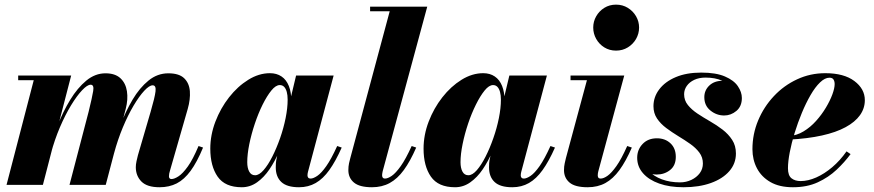

<svg xmlns="http://www.w3.org/2000/svg" viewBox="-20 -778 3676 808"><path d="M651.5 10Q599 10 575.2 -14Q551.5 -38 551.5 -74.5Q551.5 -85.5 554.5 -99.8Q557.5 -114 560.5 -125L614 -308Q631.5 -368 634.5 -393.5Q637.5 -419 622.5 -419Q608.5 -419 587.2 -396.2Q566 -373.5 542.2 -333.5Q518.5 -293.5 497 -242Q475.5 -190.5 460 -133H449Q464 -190.5 486.2 -249.8Q508.5 -309 538 -358.8Q567.5 -408.5 605 -439Q642.5 -469.5 688.5 -469.5Q733.5 -469.5 755 -448.8Q776.5 -428 779 -394Q781.5 -360 770 -319.5L695.5 -60.5Q693.5 -54.5 692.2 -47.8Q691 -41 691 -36Q691 -31 693.5 -27.8Q696 -24.5 701.5 -24.5Q713.5 -24.5 731.2 -36Q749 -47.5 770.5 -77.5Q792 -107.5 815.5 -163.5L834.5 -157Q809 -95.5 782.2 -59Q755.5 -22.5 723.8 -6.2Q692 10 651.5 10ZM7.5 0 122 -440.5H56.5V-460H279.5L160.5 0ZM272.5 0 353 -308Q368 -369 372.2 -395.2Q376.5 -421.5 361.5 -421.5Q347.5 -421.5 325.5 -398.2Q303.5 -375 279 -334.8Q254.5 -294.5 232.2 -242.5Q210 -190.5 194.5 -133H184Q199 -189.5 222 -248.8Q245 -308 275.5 -358Q306 -408 343.2 -438.8Q380.5 -469.5 424 -469.5Q464.5 -469.5 486.8 -448.8Q509 -428 514.2 -394Q519.5 -360 509 -319.5L425 0Z M997.5 10Q927 10 896 -34.5Q865 -79 865 -152.5Q865 -210 886.5 -266.2Q908 -322.5 944 -368.5Q980 -414.5 1024.8 -442.2Q1069.5 -470 1116 -470Q1144.5 -470 1164.8 -456.2Q1185 -442.5 1195.5 -416.2Q1206 -390 1206 -353.5Q1206 -332.5 1200.2 -297.8Q1194.5 -263 1183.2 -222Q1172 -181 1154.5 -140.2Q1137 -99.5 1114 -65.5Q1091 -31.5 1061.8 -10.8Q1032.5 10 997.5 10ZM1053.5 -40.5Q1070.5 -40.5 1089.2 -62Q1108 -83.5 1126 -119Q1144 -154.5 1158.8 -196.8Q1173.5 -239 1182 -281.2Q1190.5 -323.5 1190.5 -358.5Q1190.5 -377.5 1186.8 -391.2Q1183 -405 1175.8 -412.5Q1168.5 -420 1157.5 -420Q1140.5 -420 1122 -397.2Q1103.5 -374.5 1085.2 -337.8Q1067 -301 1052.5 -257.8Q1038 -214.5 1029.2 -171.8Q1020.5 -129 1020.5 -95.5Q1020.5 -71 1028.8 -55.8Q1037 -40.5 1053.5 -40.5ZM1238.5 10Q1187.5 10 1164 -12Q1140.5 -34 1140.5 -73.5Q1140.5 -83.5 1141 -91Q1141.5 -98.5 1142.5 -103.5L1158.5 -179L1184 -259.5L1198 -343L1226 -460H1384L1276 -54.5Q1274 -47 1274 -39.5Q1274 -34.5 1277 -30.5Q1280 -26.5 1287 -26.5Q1298.5 -26.5 1315.5 -38Q1332.5 -49.5 1353.2 -79Q1374 -108.5 1399 -163.5L1418 -157Q1392.5 -99.5 1366 -62.5Q1339.5 -25.5 1308.5 -7.8Q1277.5 10 1238.5 10Z M1545.5 10Q1493 10 1469.5 -9.8Q1446 -29.5 1446 -62Q1446 -77.5 1448.8 -90.8Q1451.5 -104 1454 -112L1620 -730.5H1537.5V-750H1778L1590.5 -57.5Q1589.5 -53 1588.8 -48.8Q1588 -44.5 1588 -41Q1588 -26.5 1600 -26.5Q1612 -26.5 1628.8 -38Q1645.5 -49.5 1666.5 -79Q1687.5 -108.5 1712.5 -163.5L1731.5 -157Q1706.5 -99.5 1679.5 -62.5Q1652.5 -25.5 1620 -7.8Q1587.5 10 1545.5 10Z M1895 10Q1824.5 10 1793.5 -34.5Q1762.5 -79 1762.5 -152.5Q1762.5 -210 1784 -266.2Q1805.5 -322.5 1841.5 -368.5Q1877.5 -414.5 1922.2 -442.2Q1967 -470 2013.5 -470Q2042 -470 2062.2 -456.2Q2082.5 -442.5 2093 -416.2Q2103.5 -390 2103.5 -353.5Q2103.5 -332.5 2097.8 -297.8Q2092 -263 2080.8 -222Q2069.5 -181 2052 -140.2Q2034.5 -99.5 2011.5 -65.5Q1988.5 -31.5 1959.2 -10.8Q1930 10 1895 10ZM1951 -40.5Q1968 -40.5 1986.8 -62Q2005.5 -83.5 2023.5 -119Q2041.5 -154.5 2056.2 -196.8Q2071 -239 2079.5 -281.2Q2088 -323.5 2088 -358.5Q2088 -377.5 2084.2 -391.2Q2080.5 -405 2073.2 -412.5Q2066 -420 2055 -420Q2038 -420 2019.5 -397.2Q2001 -374.5 1982.8 -337.8Q1964.5 -301 1950 -257.8Q1935.5 -214.5 1926.8 -171.8Q1918 -129 1918 -95.5Q1918 -71 1926.2 -55.8Q1934.5 -40.5 1951 -40.5ZM2136 10Q2085 10 2061.5 -12Q2038 -34 2038 -73.5Q2038 -83.5 2038.5 -91Q2039 -98.5 2040 -103.5L2056 -179L2081.5 -259.5L2095.5 -343L2123.5 -460H2281.5L2173.5 -54.5Q2171.5 -47 2171.5 -39.5Q2171.5 -34.5 2174.5 -30.5Q2177.5 -26.5 2184.5 -26.5Q2196 -26.5 2213 -38Q2230 -49.5 2250.8 -79Q2271.5 -108.5 2296.5 -163.5L2315.5 -157Q2290 -99.5 2263.5 -62.5Q2237 -25.5 2206 -7.8Q2175 10 2136 10Z M2453 10Q2400 10 2376.8 -9.8Q2353.5 -29.5 2353.5 -62Q2353.5 -77.5 2356.5 -90.8Q2359.5 -104 2361.5 -112.5L2450 -440.5H2381V-460H2607L2498 -57.5Q2497 -53.5 2496.2 -49Q2495.5 -44.5 2495.5 -40Q2495.5 -34 2498.2 -30.2Q2501 -26.5 2507.5 -26.5Q2520 -26.5 2536.5 -38Q2553 -49.5 2574 -79Q2595 -108.5 2619.5 -163.5L2639 -157Q2614 -99.5 2587 -62.5Q2560 -25.5 2527.8 -7.8Q2495.5 10 2453 10ZM2572.5 -565Q2545 -565 2523.2 -578.5Q2501.5 -592 2489 -614.2Q2476.5 -636.5 2476.5 -662Q2476.5 -687.5 2489 -709.5Q2501.5 -731.5 2523.2 -745Q2545 -758.5 2572.5 -758.5Q2600 -758.5 2622 -745Q2644 -731.5 2656.8 -709.5Q2669.5 -687.5 2669.5 -662Q2669.5 -636.5 2656.8 -614.2Q2644 -592 2622 -578.5Q2600 -565 2572.5 -565Z M2856.5 10Q2798 10 2754.2 -5.5Q2710.5 -21 2686 -49Q2661.5 -77 2661.5 -114Q2661.5 -148 2684.2 -172Q2707 -196 2744.5 -196Q2779 -196 2801.5 -175Q2824 -154 2824 -118Q2824 -81.5 2800 -62.5Q2776 -43.5 2743.5 -43.5Q2721.5 -43.5 2703 -53.5Q2684.5 -63.5 2673.5 -79.5Q2662.5 -95.5 2662.5 -114H2689.5Q2689.5 -82.5 2710.2 -59.2Q2731 -36 2765.5 -23.2Q2800 -10.5 2841.5 -10.5Q2867.5 -10.5 2889.5 -21Q2911.5 -31.5 2924.8 -49.2Q2938 -67 2938 -90Q2938 -116 2923 -136Q2908 -156 2884.5 -172.5Q2861 -189 2834.2 -205.2Q2807.5 -221.5 2783.8 -239.2Q2760 -257 2745 -279.2Q2730 -301.5 2730 -331Q2730 -370 2754.5 -402.2Q2779 -434.5 2824 -453.5Q2869 -472.5 2931 -472.5Q2993 -472.5 3030.8 -456.2Q3068.5 -440 3085.2 -415.2Q3102 -390.5 3102 -365.5Q3102 -330.5 3079 -311.2Q3056 -292 3027.5 -292Q2995.5 -292 2969.8 -312.8Q2944 -333.5 2944 -369Q2944 -398 2965 -418Q2986 -438 3020.5 -438Q3052 -438 3076.5 -418.2Q3101 -398.5 3101 -365.5H3077.5Q3077.5 -387 3062 -406.5Q3046.5 -426 3018 -438.8Q2989.5 -451.5 2949 -451.5Q2922 -451.5 2901.8 -442Q2881.5 -432.5 2870.2 -416.5Q2859 -400.5 2859 -381.5Q2859 -355.5 2874.8 -336Q2890.5 -316.5 2915.2 -300Q2940 -283.5 2968 -267.5Q2996 -251.5 3020.8 -232.5Q3045.5 -213.5 3061.2 -189.2Q3077 -165 3077 -132Q3077 -89.5 3049 -57.5Q3021 -25.5 2971.5 -7.8Q2922 10 2856.5 10Z M3317 10Q3260 10 3222.2 -11.8Q3184.5 -33.5 3165.5 -69.8Q3146.5 -106 3146.5 -150Q3146.5 -213.5 3170.5 -271Q3194.5 -328.5 3236.8 -373.5Q3279 -418.5 3334.5 -444.2Q3390 -470 3453 -470Q3531.5 -470 3575.5 -437Q3619.5 -404 3619.5 -356.5Q3619.5 -322 3599 -293.2Q3578.5 -264.5 3538.5 -242.8Q3498.5 -221 3439 -207.8Q3379.5 -194.5 3300.5 -190.5V-205.5Q3332.5 -207.5 3361.5 -225Q3390.5 -242.5 3414.2 -269Q3438 -295.5 3455.5 -324.8Q3473 -354 3482.8 -380.5Q3492.5 -407 3492.5 -424Q3492.5 -435.5 3487.8 -443.2Q3483 -451 3470.5 -451Q3451.5 -451 3431 -431.2Q3410.5 -411.5 3391 -377.8Q3371.5 -344 3354.5 -303Q3337.5 -262 3324.2 -219Q3311 -176 3303.5 -137Q3296 -98 3296 -70Q3296 -39.5 3310.8 -27.8Q3325.5 -16 3349.5 -16Q3380.5 -16 3415 -31.2Q3449.5 -46.5 3482.5 -74.5Q3515.5 -102.5 3542.5 -141L3559.5 -129.5Q3534.5 -95.5 3500.5 -63.5Q3466.5 -31.5 3421.5 -10.8Q3376.5 10 3317 10Z"/></svg>

Font: Bodoni Moda 11pt ExtraBold
Style: Italic
Weight: 800
Italic angle: -13°
Version: Version 2.004